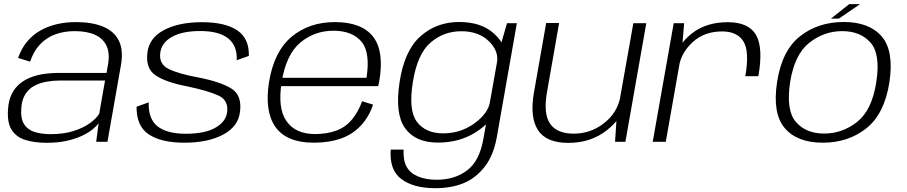

<svg xmlns="http://www.w3.org/2000/svg" viewBox="-20 -706 4514 956"><path d="M212.5 5Q268.5 5 312.2 -4.8Q356 -14.5 388.5 -30Q421 -45.5 441.5 -62.2Q462 -79 471 -93L459 0H515L582 -380.5Q595.5 -455.5 572 -503Q548.5 -550.5 493.8 -573.2Q439 -596 358 -596Q307.5 -596 262.5 -585.5Q217.5 -575 180 -553.5Q142.5 -532 114.5 -498.2Q86.5 -464.5 70 -417.5L130 -399Q147.5 -451.5 179.5 -485.2Q211.5 -519 255.2 -535Q299 -551 352 -551Q412 -551 452.5 -533Q493 -515 510.5 -477.8Q528 -440.5 517.5 -383L510.5 -343H271.5Q238.5 -343 203.8 -338.5Q169 -334 137.5 -322.5Q106 -311 80.5 -290.8Q55 -270.5 39 -239Q23 -207.5 20 -162.5Q15 -96 37.8 -59.8Q60.5 -23.5 106 -9.2Q151.5 5 212.5 5ZM232 -38Q187 -38 152.5 -48.8Q118 -59.5 100 -87.5Q82 -115.5 86 -168Q89 -210.5 106.5 -237.5Q124 -264.5 151.5 -279Q179 -293.5 211.5 -299.2Q244 -305 276.5 -305H503L474 -139.5Q459 -115 426.2 -91.8Q393.5 -68.5 344.8 -53.2Q296 -38 232 -38Z M898 4.5Q1016 4.5 1091.5 -36Q1167 -76.5 1175 -149.5Q1185.5 -231 1133 -264.5Q1080.5 -298 967 -320.5Q870.5 -338 820.5 -362.2Q770.5 -386.5 778 -443Q783.5 -492 835 -521.8Q886.5 -551.5 977.5 -551.5Q1070.5 -551.5 1116.5 -514.5Q1162.5 -477.5 1158.5 -406L1219 -427.5Q1221.5 -514 1161.5 -554.8Q1101.5 -595.5 985 -595.5Q870 -595.5 796.2 -556.2Q722.5 -517 714 -444Q704 -364 755.8 -330Q807.5 -296 912 -276Q1014 -254.5 1066.2 -231Q1118.5 -207.5 1111 -148Q1105.5 -101 1053.2 -70.5Q1001 -40 905 -40Q811.5 -40 764.5 -77Q717.5 -114 720.5 -196.5L660 -174.5Q659 -78 721 -36.8Q783 4.5 898 4.5Z M1542.5 4.5 1550 -38.5Q1450.5 -38.5 1406.5 -103Q1361.5 -166 1382.5 -297Q1404.5 -435.5 1476 -494.5Q1547 -553 1640 -553Q1736 -553 1782 -496Q1824 -442 1805 -318.5H1377.5L1370 -277H1863Q1866 -288 1868 -299.5Q1894.5 -450.5 1837.5 -523.5Q1780.5 -596 1647.5 -596Q1519.5 -596 1432 -523Q1344.5 -450 1319.5 -297.5Q1296.5 -151.5 1352 -73Q1408 4.5 1542.5 4.5ZM1550 -38.5 1542.5 4.5Q1618.5 4.5 1678 -16.5Q1736.5 -37 1778 -82Q1818.5 -126.5 1837.5 -185L1783 -202Q1766 -153.5 1735 -114Q1703.5 -74 1655.5 -56Q1607 -38.5 1550 -38.5Z M2146.5 231Q2225.5 231 2285.8 207Q2346 183 2391.2 127Q2436.5 71 2453.5 -22L2553.5 -590.5H2504.5L2464.5 -451.5L2387 -15.5Q2368 95.5 2306 142.2Q2244 189 2154.5 189Q2100 189 2061 172.5Q2022 156 2004.5 124.2Q1987 92.5 1989.5 39H1925.5Q1918 141 1979 186Q2040 231 2146.5 231ZM2160.5 4Q2268.5 4 2349.5 -48Q2430.5 -100 2439 -151.5L2420 -199Q2410 -140.5 2341.5 -91.2Q2273 -42 2187 -42Q2099.5 -42 2056.2 -99Q2013 -156 2035.5 -296Q2057.5 -436.5 2123.2 -493.5Q2189 -550.5 2277 -550.5Q2362.5 -550.5 2413.5 -501.5Q2464.5 -452.5 2454.5 -394L2489.5 -438Q2498 -487.5 2436 -542Q2374 -596.5 2265.5 -596.5Q2153.5 -596.5 2073.2 -525Q1993 -453.5 1969.5 -296.5Q1945.5 -140 1996.8 -68Q2048 4 2160.5 4Z M3042.5 0H3094L3198 -590.5H3133.5L3050.5 -123ZM2764 -591.5H2699.5L2639 -247.5Q2617 -123.5 2658.2 -59Q2699.5 5.5 2810 5.5Q2922.5 5.5 3002.5 -58.2Q3082.5 -122 3095.5 -197L3069.5 -227.5Q3055.5 -146 2988.2 -93.2Q2921 -40.5 2837 -40.5Q2752.5 -40.5 2718.5 -90.5Q2684.5 -140.5 2704 -250Z M3691 -326.5H3756Q3781 -468 3744.5 -531.8Q3708 -595.5 3603.5 -595.5Q3495.5 -595.5 3424 -538.8Q3352.5 -482 3339 -403.5L3361.5 -379Q3373.5 -446.5 3431 -498Q3488.5 -549.5 3575.5 -549.5Q3651.5 -549.5 3682 -499.2Q3712.5 -449 3691 -326.5ZM3230 0H3295L3375 -453.5L3386.5 -590.5H3334.5Z M4077 4.5Q4203.5 4.5 4293.8 -67.2Q4384 -139 4408.5 -296.5Q4432 -453 4370 -524.8Q4308 -596.5 4181 -596.5Q4053.5 -596.5 3963.2 -525.2Q3873 -454 3849 -296.5Q3825.5 -140.5 3887.5 -68Q3949.5 4.5 4077 4.5ZM4083.5 -41Q3993 -41 3943 -98.8Q3893 -156.5 3914 -296Q3936 -435 4009.5 -493Q4083 -551 4173.5 -551Q4264.5 -551 4314.8 -493.5Q4365 -436 4343 -296Q4321.5 -157.5 4248 -99.2Q4174.5 -41 4083.5 -41ZM4117.5 -613.5H4157L4262.5 -685.5H4208.5Z"/></svg>

Font: Anybody SemiExpanded Light
Style: Italic
Weight: 300
Width: 6
Italic angle: -10°
Version: Version 1.113;gftools[0.9.25]